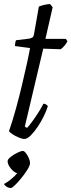

<svg xmlns="http://www.w3.org/2000/svg" viewBox="-24 -694 357 959"><path d="M98 0Q87 0 70 -7Q53 -14 38.5 -23.5Q24 -33 21 -39Q39 -91 55.5 -151Q72 -211 86 -270Q100 -329 110.5 -377Q121 -425 126 -454L51 -464Q51 -474 52.5 -481.5Q54 -489 56 -493L122 -501Q132 -503 138 -507Q144 -511 146 -524L170 -661Q181 -666 196.5 -669.5Q212 -673 226 -674L239 -658L203 -500H305L313 -488Q307 -476 297.5 -465Q288 -454 279 -448L192 -451L100 -62L111 -55Q120 -64 135.5 -85Q151 -106 167 -131Q183 -156 193 -176Q201 -176 206.5 -172Q212 -168 215 -164Q209 -143 195.5 -115Q182 -87 164.5 -61Q147 -35 129.5 -17.5Q112 0 98 0ZM31 245Q19 245 9 238.5Q-1 232 -4 225Q13 216 31.5 201Q50 186 62 171Q47 168 30.5 148Q14 128 14 111Q14 102 29 90Q44 78 62.5 69Q81 60 90 60Q97 60 105.5 71Q114 82 120 96Q126 110 126 120Q126 132 113.5 152.5Q101 173 83.5 194.5Q66 216 51 230.5Q36 245 31 245Z"/></svg>

Font: Texturina 72pt 72pt Light
Style: Italic
Weight: 300
Italic angle: -11°
Designer: Guillermo Torres Carreño
Foundry: Omnibus-Type
Version: Version 1.002; ttfautohint (v1.8.3)